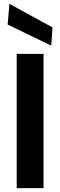

<svg xmlns="http://www.w3.org/2000/svg" viewBox="-20 -981 315 1001"><path d="M67 0V-700H207V0ZM247 -743 20 -853 29 -961 254 -838Z"/></svg>

Font: DM Sans 18pt ExtraBold
Style: Regular
Weight: 800
Designer: Colophon Foundry, Jonny Pinhorn
Foundry: Colophon Foundry
Version: Version 4.004;gftools[0.9.30]